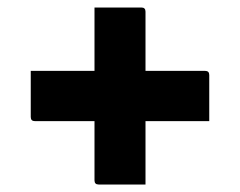

<svg xmlns="http://www.w3.org/2000/svg" viewBox="-20 -556 640 512"><path d="M62 -367H232V-536H357Q368 -536 368 -525V-367H527Q538 -367 538 -356V-233H368V-64H243Q232 -64 232 -75V-233H73Q62 -233 62 -244Z"/></svg>

Font: Recursive Mn Lnr St
Style: Bold
Weight: 700
Monospace: yes
Version: Version 1.079;hotconv 1.0.112;makeotfexe 2.5.65598; ttfautoh